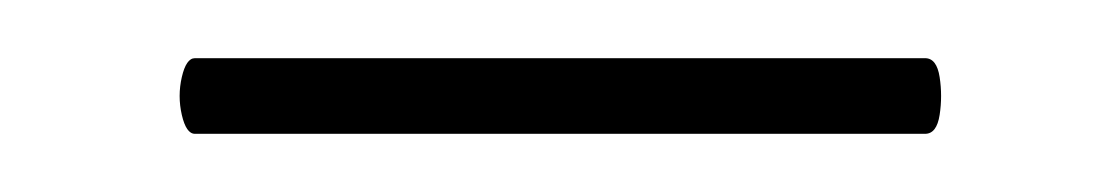

<svg xmlns="http://www.w3.org/2000/svg" viewBox="-20 -531 385 66"><path d="M47 -485Q44 -485 42.5 -491.5Q41 -498 42.5 -504.5Q44 -511 47 -511H298Q302 -511 303 -504.5Q304 -498 303 -491.5Q302 -485 298 -485Z"/></svg>

Font: Cormorant Infant Light Light
Style: Regular
Weight: 300
Version: Version 4.001